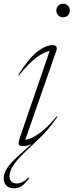

<svg xmlns="http://www.w3.org/2000/svg" viewBox="-64 -760 388 1012"><path d="M233 -704.5Q233 -718.5 242.2 -729.2Q251.5 -740 268.5 -740Q285.5 -740 294.8 -729.2Q304 -718.5 304 -704.5Q304 -690.5 294.8 -679.8Q285.5 -669 268.5 -669Q251.5 -669 242.2 -679.8Q233 -690.5 233 -704.5ZM142.5 -30 68 41Q32 75.5 14.5 99.8Q-3 124 -8.5 140.5Q-14 157 -14 169Q-14 184.5 -5 195.8Q4 207 25.5 207Q55 207 86 175.5L90 179.5Q68.5 207.5 51 220Q33.5 232.5 11 232.5Q-18 232.5 -31.2 217.5Q-44.5 202.5 -44.5 178.5Q-44.5 158 -29.5 131Q-14.5 104 36 58.5L102.5 -1.5Q79.5 10 55.5 10Q34.5 10 34.2 -2.5Q34 -15 41.5 -37L197.5 -491Q172 -488 131.8 -459.5Q91.5 -431 36 -363L32.5 -366Q88.5 -453.5 132.8 -487.8Q177 -522 213.5 -522Q243 -522 232.5 -491.5L69 -22.5Q95 -25 138 -53.5Q181 -82 235.5 -147.5L239 -145Q210 -104 188.8 -78.8Q167.5 -53.5 142.5 -30Z"/></svg>

Font: Newsreader Display ExtraLight
Style: Italic
Weight: 275
Italic angle: -17°
Designer: Hugues Gentile
Foundry: Production Type
Version: Version 1.001